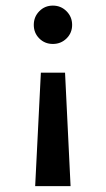

<svg xmlns="http://www.w3.org/2000/svg" viewBox="-20 -449 373 678"><path d="M104.2 208.3 124.3 -192.4H209.7L229.2 208.3ZM166.7 -293.8Q138.2 -293.8 118.8 -313.2Q99.3 -332.6 99.3 -361.1Q99.3 -389.6 118.8 -409.4Q138.2 -429.2 166.7 -429.2Q195.1 -429.2 214.9 -409.4Q234.7 -389.6 234.7 -361.1Q234.7 -332.6 214.9 -313.2Q195.1 -293.8 166.7 -293.8Z"/></svg>

Font: Afacad SemiBold
Style: Regular
Weight: 600
Designer: Kristian Moeller
Foundry: Dicotype
Version: Version 1.000